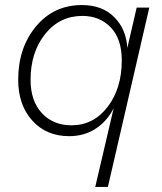

<svg xmlns="http://www.w3.org/2000/svg" viewBox="-20 -530 640 760"><path d="M521 -500H571L407 210H357L430 -102Q404 -50 358.5 -20.5Q313 9 254 9Q163 9 107.5 -53Q52 -115 52 -214Q52 -341 122.5 -425.5Q193 -510 304 -510Q385 -510 432.5 -462Q480 -414 484 -340ZM263 -34Q350 -34 406 -107Q462 -180 462 -291Q462 -376 418.5 -421.5Q375 -467 306 -467Q216 -467 158.5 -395Q101 -323 101 -214Q101 -131 145.5 -82.5Q190 -34 263 -34Z"/></svg>

Font: Elaine Sans Light
Style: Italic
Weight: 300
Italic angle: -13°
Designer: Wei Huang
Foundry: Wei Huang
Version: Version 2.001;December 24, 2019;FontCreator 12.0.0.2547 64-b